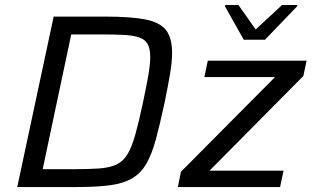

<svg xmlns="http://www.w3.org/2000/svg" viewBox="-20 -755 1258 775"><path d="M49.6 0 196.6 -688H406.2Q507.9 -688 566.4 -676.6Q624.9 -665.2 649.7 -634Q674.6 -602.8 674.6 -542Q674.6 -506.1 666.4 -456.8Q658.2 -407.6 644.7 -342.4Q625.7 -253.6 609.3 -192.9Q592.8 -132.3 570.6 -94Q548.3 -55.7 513.5 -35.2Q478.6 -14.6 424.5 -7.3Q370.3 0 289 0ZM152.3 -72H272.5Q337.6 -72 380 -75Q422.4 -78 449.8 -90.8Q477.2 -103.7 494.7 -132.6Q512.2 -161.5 526.5 -212.7Q540.8 -263.9 557.7 -344Q571 -406.4 578.7 -451Q586.4 -495.5 586.4 -525.7Q586.4 -558.7 575.8 -577.3Q565.2 -595.8 541.8 -603.9Q518.4 -612 480.6 -614Q442.9 -616 387.7 -616H267.5ZM697.9 0 710.4 -61.7 1090 -443.8H804.8L818.9 -510H1217.5L1204.5 -448.3L825.8 -66.2H1124.6L1110.5 0ZM963.9 -594.6 888.2 -729.3 889.7 -734.8H942.4L1012.1 -636L1118.6 -734.8H1180.7L1179.1 -729.3L1049.6 -594.6Z"/></svg>

Font: Saira Thin
Style: Italic
Weight: 100
Italic angle: -12°
Designer: Hector Gatti with collaboration of the Omnibus-Type team
Foundry: Omnibus-Type
Version: Version 1.101